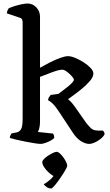

<svg xmlns="http://www.w3.org/2000/svg" viewBox="-20 -820 624 1094"><path d="M211 0Q202 0 179 -3.5Q156 -7 127.5 -12.5Q99 -18 73.5 -24Q48 -30 36 -34Q36 -42 39.5 -49Q43 -56 46 -60L73 -65Q90 -68 99.5 -83Q109 -98 109 -145V-694Q109 -701 106 -708.5Q103 -716 93 -719L19 -744Q20 -754 23.5 -762Q27 -770 29 -772Q40 -778 60.5 -784.5Q81 -791 102.5 -795.5Q124 -800 137 -800Q166 -800 187 -778Q208 -756 208 -725V-434Q234 -449 264.5 -464.5Q295 -480 323 -490Q351 -500 368 -500Q385 -500 409 -490Q433 -480 456.5 -465Q480 -450 496 -433Q512 -416 512 -401Q512 -382 493 -359.5Q474 -337 448 -315.5Q422 -294 399 -277.5Q376 -261 368 -255Q373 -251 382.5 -241.5Q392 -232 405 -214L471 -120Q481 -107 496 -91.5Q511 -76 539 -76H566Q568 -75 572 -69Q576 -63 576 -55Q569 -41 552.5 -28Q536 -15 518.5 -7.5Q501 0 489 0Q467 0 442.5 -15Q418 -30 397 -61L317 -182Q298 -211 285.5 -224Q273 -237 266 -241.5Q259 -246 254 -249Q254 -258 259.5 -266.5Q265 -275 269 -279L313 -285Q319 -290 333 -300.5Q347 -311 363 -323.5Q379 -336 390 -347.5Q401 -359 401 -366Q401 -371 393.5 -380.5Q386 -390 375 -400Q364 -410 353.5 -416.5Q343 -423 336 -423Q317 -423 280 -409.5Q243 -396 208 -382V-127Q208 -106 204 -90Q200 -74 196 -68L282 -59Q285 -55 287 -49Q289 -43 289 -35Q284 -27 269 -19Q254 -11 238 -5.5Q222 0 211 0ZM272 254Q257 254 245.5 245.5Q234 237 229 230Q246 221 265.5 204Q285 187 294 167L308 191Q298 191 283 182Q268 173 254 159.5Q240 146 230.5 131Q221 116 221 104Q221 96 230.5 86Q240 76 254 67Q268 58 281.5 51.5Q295 45 303 45Q311 45 321 54Q331 63 340.5 76Q350 89 356.5 102.5Q363 116 363 124Q363 131 351 151.5Q339 172 322.5 196Q306 220 291.5 237Q277 254 272 254Z"/></svg>

Font: Texturina 12pt Medium
Style: Regular
Weight: 500
Designer: Guillermo Torres Carreño
Foundry: Omnibus-Type
Version: Version 1.002